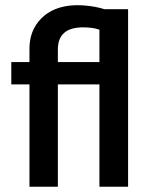

<svg xmlns="http://www.w3.org/2000/svg" viewBox="-20 -710 570 730"><path d="M92 0V-389H23V-474H92V-525Q92 -595 137.5 -640.5Q183 -686 262 -690Q291 -691 321.5 -687Q352 -683 377 -675H467V0H358V-389H200V0ZM200 -474H358V-597Q345 -602 328.5 -604Q312 -606 296 -606Q200 -606 200 -522Z"/></svg>

Font: Kanit
Style: Regular
Weight: 400
Designer: Katatrad Team
Foundry: CadsonDemak
Version: Version 2.000; ttfautohint (v1.8.3)